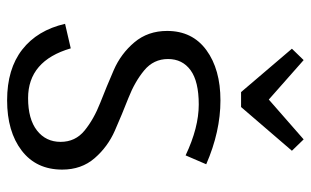

<svg xmlns="http://www.w3.org/2000/svg" viewBox="-187 -673 874 540"><g transform="rotate(90 250.0 -403.0)"><path d="M417 -488Q339 -525 274 -525Q209 -525 177.5 -502Q146 -479 146 -438.5Q146 -398 178 -371.5Q210 -345 256 -327Q302 -309 347.5 -289Q393 -269 425 -232Q457 -195 457 -141Q457 -68 403.5 -27Q350 14 262 14Q174 14 119.5 -28.5Q65 -71 47 -149L116 -165Q151 -45 256 -45Q315 -45 347 -70Q379 -95 379 -136.5Q379 -178 347 -204Q315 -230 269 -248Q223 -266 177 -286Q131 -306 99 -344Q67 -382 67 -436Q67 -507 121 -546.5Q175 -586 262.5 -586Q350 -586 442 -546ZM372 -820 404 -787 281 -644H239L117 -787L149 -820L260 -722Z"/></g></svg>

Font: Fauna One
Style: Regular
Weight: 400
Version: Version 1.001